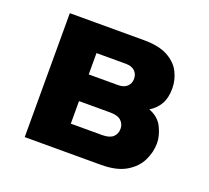

<svg xmlns="http://www.w3.org/2000/svg" viewBox="-94 -627 809 744"><g transform="rotate(20 310.0 -255.5)"><path d="M75 0V-511H380Q443 -511 479.8 -490.8Q516.5 -470.5 532.2 -438.8Q548 -407 548 -372Q548 -333 533.2 -307.5Q518.5 -282 492 -266Q532 -251 548.5 -217Q565 -183 565 -153Q565 -116 547.8 -80.8Q530.5 -45.5 492 -22.8Q453.5 0 389 0ZM225 -313H346Q370 -313 383 -325.2Q396 -337.5 396 -357Q396 -376.5 383 -388.8Q370 -401 346 -401H225ZM225 -110H354Q385 -110 399 -123Q413 -136 413 -157Q413 -176.5 399 -189.8Q385 -203 354 -203H225Z"/></g></svg>

Font: Overpass Black
Style: Regular
Weight: 900
Designer: Delve Withrington, Dave Bailey, Thomas Jockin
Foundry: Delve Fonts LLC
Version: Version 4.000; ttfautohint (v1.8.3)